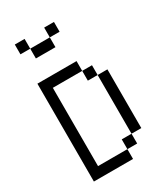

<svg xmlns="http://www.w3.org/2000/svg" viewBox="-213 -969 925 1062"><g transform="rotate(-30 250.0 -437.5)"><path d="M312.5 -812.5V-875H250V-812.5H125V-750H250V-812.5ZM62.5 -625Q62.5 -625 62.5 0H312.5V-62.5H125Q125 -62.5 125 -562.5H312.5V-500H375Q375 -500 375 -125H312.5V-62.5H375V-125H437.5Q437.5 -125 437.5 -500H375V-562.5H312.5V-625ZM125 -812.5V-875H62.5V-812.5Z"/></g></svg>

Font: Unifont
Style: Regular
Weight: 500
Version: Version 15.1.04